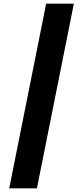

<svg xmlns="http://www.w3.org/2000/svg" viewBox="-20 -820 450 1040"><path d="M30 200 230 -800H380L180 200Z"/></svg>

Font: Big Shoulders Display Thin Black
Style: Regular
Weight: 900
Version: Version 2.002